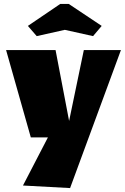

<svg xmlns="http://www.w3.org/2000/svg" viewBox="-20 -765 636 978"><path d="M11 0ZM596 -510 337 193 97 180 224 -65H137L11 -510H263L332 -149L407 -510ZM167 -581 122 -633 287 -745H330L498 -633L454 -581L310 -613Z"/></svg>

Font: Sansita Black
Style: Regular
Weight: 900
Designer: Pablo Cosgaya
Foundry: Omnibus-Type
Version: Version 1.006; ttfautohint (v1.5)